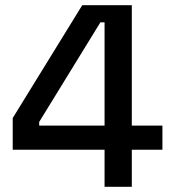

<svg xmlns="http://www.w3.org/2000/svg" viewBox="-20 -720 670 740"><path d="M383 0V-143H29V-265L297 -700H488V-236H606V-143H488V0ZM131 -236H383V-634H367L131 -250Z"/></svg>

Font: Space Grotesk Light Medium
Style: Regular
Weight: 500
Version: Version 2.000